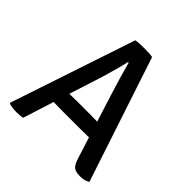

<svg xmlns="http://www.w3.org/2000/svg" viewBox="-184 -830 979 979"><g transform="rotate(45 305.5 -340.0)"><path d="M429 -166 369 -165H232L174 -166L121 1Q104 5 76 5Q48 5 23 -2L20 -7L246 -683Q267 -687 307 -687Q347 -687 367 -683L591 -7Q570 7 537 7Q504 7 490 -5Q476 -17 466 -49ZM201 -252 252 -253H352Q354 -253 373.5 -252.5Q393 -252 402 -252L356 -397Q321 -509 303 -578H298Q286 -523 259 -433Z"/></g></svg>

Font: Signika
Style: Regular
Weight: 400
Designer: Anna Giedrys
Foundry: Anna Giedrys
Version: Version 1.001